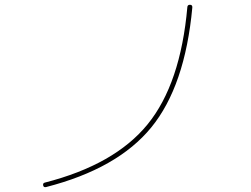

<svg xmlns="http://www.w3.org/2000/svg" viewBox="-20 -760 1040 797"><path d="M170.9 16.6Q161.1 18.6 159.2 9.8Q157.2 0 166 -2Q456.1 -76.2 592.8 -244.1Q729.5 -412.1 757.8 -731.4Q758.8 -740.2 768.6 -740.2Q779.3 -740.2 778.3 -728.5Q748 -402.3 607.9 -231Q467.8 -59.6 170.9 16.6Z"/></svg>

Font: Rounded-X Mgen+ 1m thin
Style: Regular
Weight: 100
Designer: [Source Han Sans]
Ryoko NISHIZUKA  (kana & ideographs); Paul D. Hunt (Latin, Greek & Cyrillic); Wenlong ZHANG  (bopomofo
Version: Version 1.059.20150602